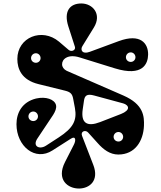

<svg xmlns="http://www.w3.org/2000/svg" viewBox="-20 -914 927 1107"><path d="M692 -363 364 -506C348 -514 338 -528 338 -543C337 -573 372 -604 439 -583L642 -520C804 -470 833 -547 834 -599C835 -664 790 -723 665 -677L497 -615C453 -599 442 -627 455 -648L521 -755C569 -833 514 -894 449 -894C380 -894 347 -846 374 -762L412 -644C418 -625 392 -612 375 -627L320 -674C222 -756 80 -699 80 -574C80 -517 104 -453 202 -429L356 -391C388 -383 397 -371 402 -344L412 -291C425 -220 402 -176 319 -122L245 -74C208 -50 165 -70 196 -116L286 -251C298 -270 307 -290 303 -308C295 -341 245 -359 188 -346C107 -326 75 -263 75 -198C75 -71 183 18 283 -47L388 -114C417 -133 419 -105 406 -80L355 20C303 122 371 174 437 173C496 172 553 128 518 37L453 -131C443 -157 473 -167 488 -150L544 -88C576 -52 614 -23 662 -23C758 -23 806 -100 810 -188C812 -244 808 -312 692 -363ZM678 -257 557 -210C484 -182 445 -202 457 -284L464 -332C468 -363 481 -375 524 -363L690 -318C706 -314 720 -302 718 -291C718 -281 704 -267 678 -257ZM187 -552C171 -552 159 -564 159 -579C159 -594 171 -607 187 -607C202 -607 214 -594 214 -579C214 -564 202 -552 187 -552ZM734 -557C718 -557 706 -569 706 -584C706 -599 718 -612 734 -612C749 -612 761 -599 761 -584C761 -569 749 -557 734 -557ZM663 -98C647 -98 635 -110 635 -125C635 -140 647 -153 663 -153C678 -153 690 -140 690 -125C690 -110 678 -98 663 -98ZM172 -216C156 -216 144 -228 144 -243C144 -258 156 -271 172 -271C187 -271 199 -258 199 -243C199 -228 187 -216 172 -216Z"/></svg>

Font: Pilowlava Atome
Style: Regular
Weight: 500
Designer: Anton Moglia, Jérémy Landes, Maksym Kobuzan (Cyrillic), Velvetyne Type Foundry
Foundry: Anton Moglia, Jérémy Landes, Velvetyne Type Foundry
Version: Version 1.002;Glyphs 3.3 (3303)